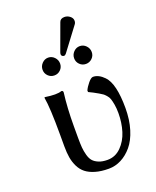

<svg xmlns="http://www.w3.org/2000/svg" viewBox="-147 -870 785 966"><g transform="rotate(-20 246.0 -387.0)"><path d="M316.9 -784.2Q332.5 -784.2 345.7 -773.9Q358.9 -763.7 358.9 -749Q358.9 -738.3 353 -731L261.2 -608.9Q255.4 -601.1 249 -601.1Q243.2 -601.1 239 -604.7Q234.9 -608.4 234.9 -613.8Q234.9 -618.2 236.8 -624L289.1 -767.1Q294.9 -784.2 316.9 -784.2ZM136.7 -538.6Q123 -552.2 123 -571.8Q123 -591.3 137 -605.7Q150.9 -620.1 169.9 -620.1Q189 -620.1 202.9 -605.7Q216.8 -591.3 216.8 -571.8Q216.8 -552.2 203.1 -538.6Q189.5 -524.9 169.9 -524.9Q150.4 -524.9 136.7 -538.6ZM338.9 -620.1Q358.4 -620.1 372.3 -605.7Q386.2 -591.3 386.2 -571.8Q386.2 -552.2 372.3 -538.6Q358.4 -524.9 338.9 -524.9Q319.3 -524.9 305.7 -538.6Q292 -552.2 292 -571.8Q292 -591.3 305.9 -605.7Q319.8 -620.1 338.9 -620.1ZM173.8 -251V-189Q173.8 -157.7 175.5 -137.2Q177.2 -116.7 183.1 -95.2Q189 -73.7 199.7 -61.8Q210.4 -49.8 229.5 -42Q248.5 -34.2 275.9 -34.2Q317.9 -34.2 348.6 -64.9Q379.4 -95.7 393.3 -140.6Q407.2 -185.5 407.2 -236.8Q407.2 -263.2 403.6 -283.4Q399.9 -303.7 396 -315.2Q392.1 -326.7 382.8 -336.9Q373.5 -347.2 368.9 -350.3Q364.3 -353.5 353 -360.4Q350.1 -361.8 349.1 -362.8Q323.2 -377.9 299.8 -388.7L299.3 -397Q306.6 -413.6 322.5 -432.9Q338.4 -452.1 349.1 -452.1Q378.9 -452.1 407.7 -422.4Q449.2 -379.4 449.2 -249Q449.2 -186 433.6 -135.5Q418 -85 391.8 -54Q365.7 -22.9 333.7 -6.6Q301.8 9.8 267.1 9.8Q225.6 9.8 195.1 0.7Q164.6 -8.3 145.3 -23.7Q126 -39.1 114.5 -62.7Q103 -86.4 98.6 -112.5Q94.2 -138.7 94.2 -172.9V-234.9Q94.2 -379.9 84 -436L85.9 -439Q149.9 -429.2 174.8 -439Q184.1 -439 184.1 -429.2Q173.8 -349.1 173.8 -251Z"/></g></svg>

Font: Linux Biolinum G
Style: Regular
Weight: 400
Designer: Philipp H. Poll
Foundry: Philipp H. Poll
Version: Version 1.1.0 ; ttfautohint (v1.6)